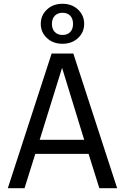

<svg xmlns="http://www.w3.org/2000/svg" viewBox="-20 -987 655 1007"><path d="M444.6 -180H165.1L108.7 0H21L250.8 -706.2H364.6L594.4 0H501ZM188.2 -253.8H421.5L305.6 -631.3ZM307.7 -967.2Q357.4 -967.2 389.5 -936.7Q421.5 -906.2 421.5 -861.5Q421.5 -817.9 389.5 -787.7Q357.4 -757.4 307.7 -757.4Q257.9 -757.4 225.9 -787.7Q193.8 -817.9 193.8 -861.5Q193.8 -906.2 225.9 -936.7Q257.9 -967.2 307.7 -967.2ZM307.7 -920Q282.6 -920 267.4 -904.4Q252.3 -888.7 252.3 -861.5Q252.3 -834.9 267.4 -819.2Q282.6 -803.6 307.7 -803.6Q333.8 -803.6 348.5 -819.2Q363.1 -834.9 363.1 -861.5Q363.1 -888.7 348.5 -904.4Q333.8 -920 307.7 -920Z"/></svg>

Font: FiraCode Nerd Font
Style: Regular
Weight: 400
Designer: Carrois Corporate, Edenspiekermann AG, Nikita Prokopov
Foundry: Carrois Corporate, Edenspiekermann AG, Nikita Prokopov
Version: Version 6.002;Nerd Fonts 2.2.2